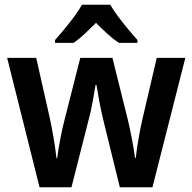

<svg xmlns="http://www.w3.org/2000/svg" viewBox="-20 -786 808 806"><path d="M413 -285Q404 -322 396.5 -363Q389 -404 385 -429H381Q377 -403 369.5 -361.5Q362 -320 352 -283L280 0H146L10 -543H132L188 -295Q197 -254 205 -207Q213 -160 217 -122H220Q224 -155 233 -202Q242 -249 251 -283L317 -543H452L517 -282Q525 -248 533.5 -204Q542 -160 547 -123H550Q553 -153 560.5 -197.5Q568 -242 577 -282L638 -543H758L620 0H483ZM443 -766Q456 -743 476 -716.5Q496 -690 517.5 -664Q539 -638 557 -618V-606H479Q455 -622 431.5 -643.5Q408 -665 383 -690Q358 -665 335 -643.5Q312 -622 289 -606H211V-618Q229 -638 250.5 -664Q272 -690 292 -717Q312 -744 324 -766Z"/></svg>

Font: Noto Sans Khmer UI SemiCondensed SemiBold
Style: Regular
Weight: 600
Width: 4
Designer: Danh Hong and the Monotype Design Team
Foundry: Monotype Imaging Inc.
Version: Version 2.002; ttfautohint (v1.8.4.7-5d5b)